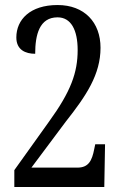

<svg xmlns="http://www.w3.org/2000/svg" viewBox="-20 -744 482 764"><path d="M37 0H395L398 -170H359L355 -151C346 -104 332 -77 288 -77H105L241 -259C324 -364 380 -448 380 -554C380 -655 316 -724 209 -724C100 -724 45 -666 45 -595C45 -545 82 -530 120 -530C120 -606 137 -675 209 -675C263 -675 289 -624 289 -545C289 -455 262 -380 175 -260L37 -67Z"/></svg>

Font: Noto Serif Devanagari ExtraCondensed
Style: Regular
Weight: 400
Width: 2
Designer: Universal Thirst, Indian Type Foundry and the Monotype Design Team
Foundry: Monotype Imaging Inc.
Version: Version 2.004